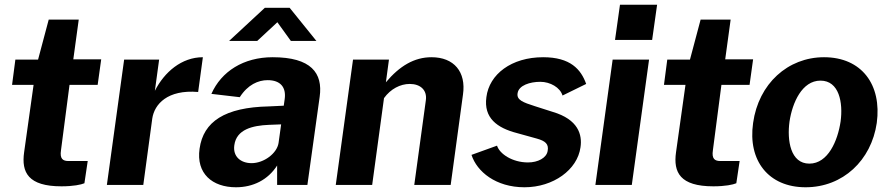

<svg xmlns="http://www.w3.org/2000/svg" viewBox="-20 -782 3755 812"><path d="M408 -531H290L313 -699H186L141 -530H45L31 -423H122L82 -138C70 -53 99 6 240 6C290 6 323 -1 337 -7L351 -101H270C247 -101 232 -109 238 -147L274 -423H393Z M586 0 624 -281C633 -341 688 -404 818 -393L838 -540C748 -540 675 -477 635 -398L653 -530H505L432 0Z M978 10C1050 10 1113 -21 1152 -82V0H1280L1332 -373C1346 -473 1296 -540 1133 -540C1010 -540 916 -480 874 -385L994 -371C1028 -424 1072 -443 1112 -443C1166 -443 1191 -413 1184 -363L1180 -335L1117 -332C931 -328 840 -268 824 -153C809 -48 878 10 978 10ZM1318 -609 1205 -749H1100L949 -609H1068L1153 -688L1210 -609ZM1044 -92C998 -92 964 -120 971 -168C980 -235 1048 -251 1117 -254L1169 -256L1158 -177C1151 -133 1096 -92 1044 -92Z M1554 0 1604 -367C1632 -406 1673 -427 1713 -427C1758 -427 1787 -401 1781 -358L1732 0H1886L1938 -382C1952 -478 1900 -540 1805 -540C1732 -540 1670 -503 1612 -434L1625 -530H1473L1400 0Z M2198 10C2320 10 2422 -64 2435 -159C2443 -212 2426 -277 2317 -309L2242 -333C2192 -349 2164 -359 2169 -388C2174 -421 2221 -436 2265 -436C2307 -436 2349 -412 2359 -378L2459 -427C2437 -489 2392 -540 2277 -540C2143 -540 2049 -468 2037 -371C2025 -283 2082 -241 2167 -219L2250 -196C2286 -186 2302 -173 2296 -143C2291 -114 2255 -95 2213 -95C2147 -95 2093 -131 2082 -166L1974 -127C1997 -56 2077 10 2198 10Z M2571 -530 2498 0H2652L2725 -530ZM2602 -762 2581 -613H2738L2759 -762Z M3165 -531H3047L3070 -699H2943L2898 -530H2802L2788 -423H2879L2839 -138C2827 -53 2856 6 2997 6C3047 6 3080 -1 3094 -7L3108 -101H3027C3004 -101 2989 -109 2995 -147L3031 -423H3150Z M3387 10C3545 10 3665 -104 3688 -262C3710 -424 3624 -540 3465 -540C3312 -540 3188 -428 3165 -262C3142 -103 3230 10 3387 10ZM3403 -90C3323 -90 3308 -188 3319 -268C3331 -348 3372 -441 3450 -441C3529 -441 3546 -348 3535 -268C3523 -187 3482 -90 3403 -90Z"/></svg>

Font: Cheyenne Sans
Style: Bold Italic
Weight: 700
Italic angle: -8.13011°
Designer: The Public Sans project authors (U.S. Web Design System), Libre Franklin designed by Pablo Impallari and Rodrigo Fuenzal
Foundry: The Cheyenne Sans Project Authors
Version: Version 2.007